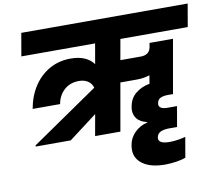

<svg xmlns="http://www.w3.org/2000/svg" viewBox="-101 -860 1410 1241"><g transform="rotate(-10 604.0 -240.0)"><path d="M740 -590 716 -455H850Q877 -455 894 -467Q911 -479 916 -503L921 -532H1075L1013 -180H979Q949 -180 930.5 -171Q912 -162 908 -139Q907 -135 907 -131Q907 -99 965 -99H1025L1002 34H951Q917 34 895 43.5Q873 53 868 78Q867 82 867 85Q867 121 938 121Q967 121 997 116Q1027 111 1043 106L1020 239Q994 249 956.5 254.5Q919 260 885 260Q792 260 740.5 224Q689 188 689 130Q689 114 692 97Q700 51 734.5 17Q769 -17 817 -28V-31Q773 -41 753 -65.5Q733 -90 733 -122Q733 -134 736 -148Q745 -201 784 -232Q823 -263 875 -272L884 -326Q843 -313 798 -313H691L636 0H470L495 -140L310 0H80L81 -8L519 -309Q511 -337 487.5 -353Q464 -369 428 -369Q370 -369 331.5 -334Q293 -299 283 -243H103Q117 -324 157.5 -387Q198 -450 260.5 -485.5Q323 -521 401 -521Q504 -521 551 -458L574 -590H90L116 -740H1208L1182 -590Z"/></g></svg>

Font: Fz Poppins ExtBd
Style: Italic
Weight: 800
Italic angle: -10°
Designer: Ninad Kale (Devanagari), Jonny Pinhorn (Latin)
Foundry: Indian Type Foundry
Version: Vit hóa bi Vntype.Com & FontZin.Com